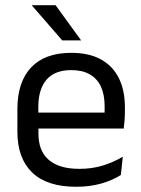

<svg xmlns="http://www.w3.org/2000/svg" viewBox="-20 -703 540 734"><path d="M271 11Q159.5 11 103 -43.5Q46.5 -98 46.5 -199.5V-286.5Q46.5 -389.5 99 -445.2Q151.5 -501 252.5 -501Q320.5 -501 366 -475.8Q411.5 -450.5 434.5 -404Q457.5 -357.5 457.5 -293V-275Q457.5 -259 456.2 -243Q455 -227 453 -211.5H378.5Q379.5 -235.5 379.8 -257Q380 -278.5 380 -296.5Q380 -341 365.8 -371.8Q351.5 -402.5 323.2 -418.8Q295 -435 252.5 -435Q189.5 -435 158 -398.5Q126.5 -362 126.5 -294V-247.5L127 -237.5V-191Q127 -160.5 136 -136Q145 -111.5 164.2 -93.8Q183.5 -76 213.2 -66.8Q243 -57.5 284 -57.5Q331.5 -57.5 372.5 -70Q413.5 -82.5 449.5 -104L442 -34Q409.5 -13.5 366.5 -1.2Q323.5 11 271 11ZM436 -211.5H89V-272.5H436ZM102.5 -683H192.5L289.5 -549.5V-548.5H218L102.5 -681.5Z"/></svg>

Font: Anek Devanagari Medium
Style: Regular
Weight: 400
Version: Version 1.003